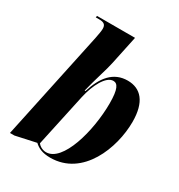

<svg xmlns="http://www.w3.org/2000/svg" viewBox="-181 -880 941 1011"><g transform="rotate(30 289.5 -375.0)"><path d="M273 10C471 10 555 -212 555 -370C555 -491 505 -546 425 -546C339 -546 289 -484 259 -387H254C273 -466 300 -544 308 -585L345 -760H114L112 -750H133C163 -750 174 -740 174 -716C174 -702 170 -682 165 -656L25 3H52L176 -24C197 -4 225 10 273 10ZM240 -4C220 -4 200 -14 189 -29L258 -349C276 -431 316 -507 360 -507C386 -507 402 -481 402 -395C402 -224 340 -4 240 -4Z"/></g></svg>

Font: Noto Serif Display Condensed ExtraBold
Style: Italic
Weight: 800
Width: 3
Italic angle: -12°
Designer: Monotype Design Team
Foundry: Monotype Imaging Inc.
Version: Version 2.009